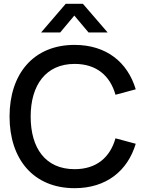

<svg xmlns="http://www.w3.org/2000/svg" viewBox="-20 -970 770 1005"><path d="M195 -800H295L369 -888.5L443.5 -800H543.5L414 -950H324ZM370.5 15C536.5 15 648 -75.5 690.5 -217.5L584.5 -246C556 -145.5 484.5 -84.5 370.5 -84.5C217.5 -84.5 140.5 -195 140.5 -360C140.5 -525 220.5 -635.5 370.5 -635.5C484.5 -635.5 556 -574.5 584.5 -474L690.5 -502.5C648 -644.5 536.5 -735 370.5 -735C154.5 -735 30 -582.5 30 -360C30 -137.5 154.5 15 370.5 15Z"/></svg>

Font: Vela Sans SemBd
Style: Regular
Weight: 600
Designer: Principal design: Mikhail Sharanda - project Manrope.
Design modification: Ravid Balaliev
Foundry: Mikhail Sharanda
Version: Version 1.001